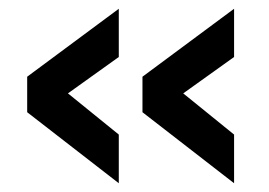

<svg xmlns="http://www.w3.org/2000/svg" viewBox="-20 -460 614 438"><path d="M251 -330 135 -247 251 -153V-42L42 -204V-285L251 -440ZM514 -330 398 -247 514 -153V-42L305 -204V-285L514 -440Z"/></svg>

Font: TitilliumWeb-SemiBold
Style: SemiBold
Weight: 600
Version: Version 1.001;PS 57.000;hotconv 1.0.70;makeotf.lib2.5.55311